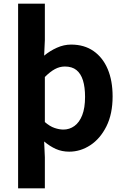

<svg xmlns="http://www.w3.org/2000/svg" viewBox="-20 -818 684 1053"><path d="M79.3 214.9V-797.9H226V-597.9L222.1 -512.8Q253.8 -539.1 292.1 -556.3Q330.4 -573.5 370 -573.5Q442 -573.5 492.9 -538.1Q543.8 -502.6 570.7 -439.1Q597.6 -375.6 597.6 -288.9Q597.6 -192.9 563.6 -125Q529.5 -57.1 475.3 -21.7Q421.2 13.8 359.7 13.8Q319.6 13.8 286.4 -1Q253.2 -15.8 222.1 -42.1L226 44.4V214.9ZM327.6 -107.4Q361 -107.4 388.1 -126.9Q415.2 -146.4 430.9 -186.2Q446.5 -226.1 446.5 -286.6Q446.5 -340.3 434.9 -377.5Q423.2 -414.6 399.1 -433.9Q375.1 -453.2 335.8 -453.2Q307.5 -453.2 281.2 -439Q255 -424.9 226 -395.7V-148.7Q252.7 -125.3 279 -116.3Q305.2 -107.4 327.6 -107.4Z"/></svg>

Font: Noto Sans TC
Style: Regular
Weight: 100
Designer: Ryoko NISHIZUKA 西塚涼子 (kana, bopomofo & ideographs); Paul D. Hunt (Latin, Greek & Cyrillic); Sandoll Communications 산돌커뮤니
Foundry: Adobe
Version: Version 2.004;hotconv 1.0.118;makeotfexe 2.5.65603